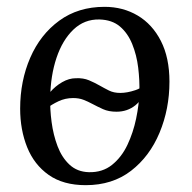

<svg xmlns="http://www.w3.org/2000/svg" viewBox="-20 -531 561 562"><path d="M286 -511Q340 -511 383 -485.5Q426 -460 451 -411Q476 -362 476 -292Q476 -212 447 -142.5Q418 -73 363.5 -31Q309 11 231 11Q165 11 122.5 -19Q80 -49 59.5 -100Q39 -151 39 -213Q39 -294 68.5 -362Q98 -430 153.5 -470.5Q209 -511 286 -511ZM271 -474Q227 -475 195 -444.5Q163 -414 145.5 -362Q128 -310 127 -246Q126 -212 131 -174Q136 -136 148.5 -103Q161 -70 183.5 -49Q206 -28 240 -27Q280 -26 308 -48.5Q336 -71 353 -107Q370 -143 378.5 -184Q387 -225 388 -261Q389 -296 384.5 -333Q380 -370 367 -402Q354 -434 331 -453.5Q308 -473 271 -474ZM321 -204Q298 -204 281.5 -211.5Q265 -219 250 -227Q237 -234 224 -239Q211 -244 194 -244Q171 -244 151 -234.5Q131 -225 117 -214L102 -220Q111 -243 126.5 -261Q142 -279 162 -290.5Q182 -302 202 -302Q224 -303 240.5 -296Q257 -289 271 -281Q285 -273 299 -266Q313 -259 332 -259Q352 -259 376 -267Q400 -275 412 -294L417 -290Q400 -242 376.5 -223Q353 -204 321 -204Z"/></svg>

Font: Lora Italic
Style: Italic
Weight: 400
Italic angle: -3°
Designer: Olga Karpushina, Alexei Vanyashin (Cyrillic)
Foundry: Cyreal
Version: Version 2.210; ttfautohint (v1.8.1.43-b0c9)